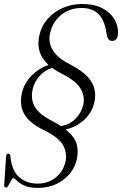

<svg xmlns="http://www.w3.org/2000/svg" viewBox="-22 -732 596 938"><path d="M162.5 186Q120 186 96 174.2Q72 162.5 60.2 150.5Q48.5 138.5 43 138.5Q39 138.5 32.8 149.8Q26.5 161 20 172.5Q13.5 184 8 184Q-2.5 184 -1.5 171.5L7.5 35Q8.5 19.5 17 18.5Q26.5 17.5 29 31.5Q35 101.5 71.5 133.2Q108 165 161.5 165Q210.5 165 247.2 137.5Q284 110 296.5 63.5Q308.5 19.5 287 -20.8Q265.5 -61 193.5 -95.5Q119.5 -132 95.5 -176.5Q71.5 -221 85.5 -279Q96.5 -325.5 131.2 -361.5Q166 -397.5 215 -415Q149 -475 171 -562Q180.5 -605.5 210.5 -639.5Q240.5 -673.5 284.2 -693Q328 -712.5 379.5 -712.5Q438 -712.5 477.5 -692Q517 -671.5 536.5 -638.8Q556 -606 554.5 -569Q552.5 -532.5 526 -532Q505 -532.5 500 -559.5L495 -587Q475.5 -693 376.5 -693Q320.5 -693 279 -660.8Q237.5 -628.5 223.5 -573.5Q211.5 -528.5 234.8 -488.5Q258 -448.5 319.5 -418Q400 -376 425.8 -330.8Q451.5 -285.5 438.5 -230.5Q427.5 -182.5 389.8 -147Q352 -111.5 298.5 -99.5Q341 -66 352 -29.5Q363 7 352.5 49Q338 109 286 147.5Q234 186 162.5 186ZM237.5 -138.5Q258.5 -127.5 276 -116Q316.5 -122.5 344.8 -149.8Q373 -177 383.5 -215Q395 -257 373 -296.8Q351 -336.5 276 -374Q251.5 -386.5 232.5 -400.5Q198 -389.5 172.5 -362Q147 -334.5 138 -297.5Q126.5 -250 147.2 -211.8Q168 -173.5 237.5 -138.5Z"/></svg>

Font: Fraunces 144pt Soft Light
Style: Italic
Weight: 300
Italic angle: -16°
Version: Version 1.000;[b76b70a41]